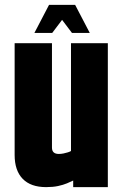

<svg xmlns="http://www.w3.org/2000/svg" viewBox="-20 -767 507 787"><path d="M271 -590H422V0H280V-27Q270 -22 254.5 -15.5Q239 -9 218 -4.5Q197 0 169 0Q106 0 73 -34Q40 -68 40 -132V-590H193V-162Q193 -136 221 -136Q231 -136 240.5 -138Q250 -140 258 -142.5Q266 -145 271 -148ZM188 -747H288L348 -632H275ZM181 -747H281L194 -632H121Z"/></svg>

Font: Khand Variable Light
Style: Regular
Weight: 300
Designer: Satya Rajpurohit
Foundry: Indian Type Foundry
Version: Version 3.000